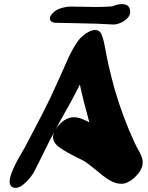

<svg xmlns="http://www.w3.org/2000/svg" viewBox="-20 -951 719 935"><path d="M415 -355Q385 -463 369 -539Q330 -461 266 -349Q261 -338 249 -318Q289 -380 340 -380Q360 -380 379 -372Q395 -366 415 -355ZM636 -255 647 -233Q661 -209 668 -192.5Q675 -176 675 -159Q675 -133 653 -105.5Q631 -78 605 -65Q589 -56 571 -56Q541 -56 511.5 -74.5Q482 -93 441 -128Q412 -152 397 -162Q387 -169 355 -184Q299 -212 268.5 -234Q238 -256 238 -286Q238 -294 245 -310Q226 -276 192 -206Q150 -121 144 -111Q132 -89 105 -62.5Q78 -36 55 -36Q43 -36 34 -45Q27 -52 27 -67Q27 -109 91 -216Q95 -224 104 -239L126 -281Q194 -409 225 -474Q243 -512 277 -588L313 -669Q335 -716 357 -747.5Q379 -779 412 -796Q429 -805 444 -805Q464 -805 473 -786.5Q482 -768 489 -732Q507 -629 539 -514Q580 -375 636 -255ZM223 -861Q223 -871 234 -884Q249 -902 275 -910.5Q301 -919 327 -919Q403 -917 445 -917Q487 -917 527 -920Q552 -931 574 -931Q588 -931 598 -925.5Q608 -920 611 -910L613 -902Q614 -899 614 -893Q614 -876 599 -861Q584 -846 563 -838Q542 -830 526 -832Q467 -836 350 -838Q316 -838 250 -840Q237 -841 230 -846.5Q223 -852 223 -861Z"/></svg>

Font: Sedgwick Ave Display
Style: Regular
Weight: 400
Designer: Kevin Burke, Pedro Vergani
Foundry: Google, Inc.
Version: Version 1.000